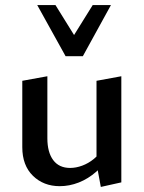

<svg xmlns="http://www.w3.org/2000/svg" viewBox="-20 -729 567 758"><path d="M216 6Q152 6 110 -35Q68 -76 68 -148V-410L167 -428V-183Q167 -128 190 -97Q213 -66 257 -66Q280 -66 304.5 -75Q329 -84 350.5 -101.5Q372 -119 386 -146L418 -122Q393 -80 360.5 -51.5Q328 -23 291 -8.5Q254 6 216 6ZM378 9 361 -83V-410L459 -428V-9ZM239 -507 257 -566 346 -709H418L307 -507ZM239 -507 127 -709H199L289 -564L307 -507Z"/></svg>

Font: Ysabeau Infant SemiBold
Style: Regular
Weight: 600
Designer: Christian Thalmann (Catharsis Fonts)
Version: Version 2.002; featfreeze: ss01,ss02,lnum